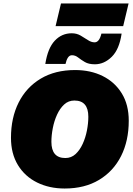

<svg xmlns="http://www.w3.org/2000/svg" viewBox="-20 -1072 765 1102"><path d="M351 10Q263 10 193 -24.5Q123 -59 83 -124.5Q43 -190 43 -281Q43 -396 87 -483.5Q131 -571 213.5 -620.5Q296 -670 411 -670Q500 -670 569.5 -635.5Q639 -601 679 -536Q719 -471 719 -379Q719 -264 675 -176.5Q631 -89 548.5 -39.5Q466 10 351 10ZM355 -165Q389 -165 413.5 -187.5Q438 -210 454.5 -246Q471 -282 479 -323.5Q487 -365 487 -402Q487 -495 407 -495Q373 -495 348.5 -472.5Q324 -450 307.5 -414Q291 -378 283 -336.5Q275 -295 275 -258Q275 -165 355 -165ZM678 -879Q665 -789 621.5 -746Q578 -703 524 -703Q489 -703 467 -716Q445 -729 428.5 -742Q412 -755 393 -755Q379 -755 370 -741.5Q361 -728 356 -705H240Q254 -795 294 -838Q334 -881 392 -881Q420 -881 442.5 -868Q465 -855 484.5 -842Q504 -829 523 -829Q550 -829 562 -879ZM718 -1052 687 -922H299L330 -1052Z"/></svg>

Font: Work Sans Black
Style: Italic
Weight: 900
Italic angle: -13°
Designer: Wei Huang
Foundry: Wei Huang
Version: Version 2.009; ttfautohint (v1.8.3)